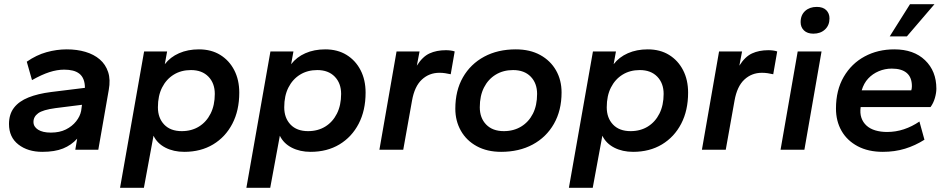

<svg xmlns="http://www.w3.org/2000/svg" viewBox="-20 -716 4536 918"><path d="M182 10Q113 10 68 -25Q23 -60 23 -123Q23 -170 47 -201Q71 -232 116 -250Q161 -268 224 -276L386 -296Q386 -320 379 -337Q372 -354 359 -364Q346 -374 328 -378.5Q310 -383 287 -383Q253 -383 216 -371Q179 -359 133 -333L108 -421Q154 -453 202.5 -466.5Q251 -480 299 -480Q348 -480 388.5 -468Q429 -456 457 -432Q485 -408 497 -371.5Q509 -335 500 -286L450 0H340L349 -53Q321 -22 281.5 -6Q242 10 182 10ZM223 -82Q265 -82 295 -97Q325 -112 344 -136Q363 -160 368 -186L372 -215L245 -199Q185 -191 162.5 -174.5Q140 -158 140 -133Q140 -110 162 -96Q184 -82 223 -82Z M554 182 669 -470H779L768 -409Q794 -443 836 -461.5Q878 -480 931 -480Q990 -480 1033 -453.5Q1076 -427 1100 -380.5Q1124 -334 1124 -273Q1124 -188 1091 -124.5Q1058 -61 999 -25.5Q940 10 861 10Q810 10 771 -10Q732 -30 714 -67L668 182ZM849 -89Q896 -89 931.5 -111Q967 -133 987 -173Q1007 -213 1007 -267Q1007 -318 976.5 -349.5Q946 -381 893 -381Q846 -381 810.5 -359Q775 -337 755 -297.5Q735 -258 735 -203Q735 -152 765 -120.5Q795 -89 849 -89Z M1158 182 1273 -470H1383L1372 -409Q1398 -443 1440 -461.5Q1482 -480 1535 -480Q1594 -480 1637 -453.5Q1680 -427 1704 -380.5Q1728 -334 1728 -273Q1728 -188 1695 -124.5Q1662 -61 1603 -25.5Q1544 10 1465 10Q1414 10 1375 -10Q1336 -30 1318 -67L1272 182ZM1453 -89Q1500 -89 1535.5 -111Q1571 -133 1591 -173Q1611 -213 1611 -267Q1611 -318 1580.5 -349.5Q1550 -381 1497 -381Q1450 -381 1414.5 -359Q1379 -337 1359 -297.5Q1339 -258 1339 -203Q1339 -152 1369 -120.5Q1399 -89 1453 -89Z M1794 0 1876 -470H1986L1973 -402Q2000 -445 2033.5 -460.5Q2067 -476 2112 -476Q2123 -476 2134.5 -474.5Q2146 -473 2154 -470L2135 -361Q2122 -364 2108.5 -366Q2095 -368 2081 -368Q2032 -368 1997 -335.5Q1962 -303 1950 -235L1908 0Z M2376 10Q2309 10 2259.5 -17Q2210 -44 2183.5 -91Q2157 -138 2157 -196Q2157 -283 2193.5 -346.5Q2230 -410 2295 -445Q2360 -480 2446 -480Q2514 -480 2563 -453Q2612 -426 2638.5 -379.5Q2665 -333 2665 -274Q2665 -188 2628.5 -124Q2592 -60 2527 -25Q2462 10 2376 10ZM2389 -89Q2436 -89 2472 -111Q2508 -133 2528 -172.5Q2548 -212 2548 -267Q2548 -318 2517.5 -349.5Q2487 -381 2433 -381Q2386 -381 2350 -359Q2314 -337 2294 -297.5Q2274 -258 2274 -203Q2274 -152 2304.5 -120.5Q2335 -89 2389 -89Z M2700 182 2815 -470H2925L2914 -409Q2940 -443 2982 -461.5Q3024 -480 3077 -480Q3136 -480 3179 -453.5Q3222 -427 3246 -380.5Q3270 -334 3270 -273Q3270 -188 3237 -124.5Q3204 -61 3145 -25.5Q3086 10 3007 10Q2956 10 2917 -10Q2878 -30 2860 -67L2814 182ZM2995 -89Q3042 -89 3077.5 -111Q3113 -133 3133 -173Q3153 -213 3153 -267Q3153 -318 3122.5 -349.5Q3092 -381 3039 -381Q2992 -381 2956.5 -359Q2921 -337 2901 -297.5Q2881 -258 2881 -203Q2881 -152 2911 -120.5Q2941 -89 2995 -89Z M3336 0 3418 -470H3528L3515 -402Q3542 -445 3575.5 -460.5Q3609 -476 3654 -476Q3665 -476 3676.5 -474.5Q3688 -473 3696 -470L3677 -361Q3664 -364 3650.5 -366Q3637 -368 3623 -368Q3574 -368 3539 -335.5Q3504 -303 3492 -235L3450 0Z M3712 0 3794 -470H3908L3826 0ZM3869 -555Q3840 -555 3824 -570.5Q3808 -586 3808 -610Q3808 -644 3829.5 -663.5Q3851 -683 3885 -683Q3915 -683 3930.5 -667.5Q3946 -652 3946 -628Q3946 -595 3924.5 -575Q3903 -555 3869 -555Z M4201 10Q4131 10 4080.5 -17Q4030 -44 4003.5 -90.5Q3977 -137 3977 -197Q3977 -285 4014 -348.5Q4051 -412 4114 -446Q4177 -480 4256 -480Q4349 -480 4403 -428Q4457 -376 4457 -292Q4457 -272 4450 -247.5Q4443 -223 4429 -204H4095Q4091 -175 4098.5 -153Q4106 -131 4123 -115.5Q4140 -100 4165.5 -92.5Q4191 -85 4221 -85Q4263 -85 4302 -98Q4341 -111 4376 -135L4400 -48Q4356 -20 4307 -5Q4258 10 4201 10ZM4100 -284H4337Q4340 -293 4340 -304Q4340 -346 4315.5 -367Q4291 -388 4244 -388Q4211 -388 4181.5 -375.5Q4152 -363 4131 -340.5Q4110 -318 4100 -284ZM4234 -542 4331 -696H4448L4316 -542Z"/></svg>

Font: Gantari SemiBold
Style: Italic
Weight: 600
Italic angle: -10°
Designer: Anugrah Pasau
Foundry: Lafontype
Version: Version 1.000